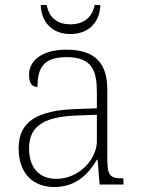

<svg xmlns="http://www.w3.org/2000/svg" viewBox="-20 -743 567 773"><path d="M263 -606C339 -606 382 -655 384 -723H361C351 -669 312 -645 263 -645C214 -645 178 -669 168 -723H144C146 -655 189 -606 263 -606ZM199 10C294 10 343 -54 370 -100H373L381 0H477V-25H471C419 -25 412 -40 412 -111V-383C412 -485 366 -543 248 -543C137 -543 97 -490 97 -443C97 -408 108 -393 131 -393C131 -467 153 -513 248 -513C354 -513 370 -454 370 -371V-307L287 -304C128 -299 55 -252 55 -147C55 -39 118 10 199 10ZM207 -23C129 -23 97 -78 97 -145C97 -225 142 -273 289 -278L370 -281V-174C370 -104 300 -23 207 -23Z"/></svg>

Font: Noto Serif Sinhala ExtraLight
Style: Regular
Weight: 200
Designer: Jelle Bosma - Monotype Design Team
Foundry: Monotype Imaging Inc.
Version: Version 2.007